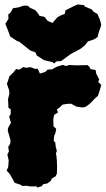

<svg xmlns="http://www.w3.org/2000/svg" viewBox="-20 -814 475 861"><path d="M115 22 100 19 80 20 71 14 46 6 35 -14 25 -32 10 -49 17 -66 19 -95 13 -121 20 -135 17 -155 26 -170 27 -186 15 -227 16 -240 29 -263 21 -292 28 -302V-324L18 -330L16 -369L22 -394L21 -409L11 -438L17 -455L22 -472L39 -488L52 -504L67 -502L84 -513L98 -510L117 -513L137 -505L149 -506L159 -484L182 -491L194 -502L213 -503L235 -515L262 -523L276 -518L292 -523L299 -522L326 -521L373 -522L381 -514L386 -504L409 -500L411 -485L425 -457L420 -447L434 -433L428 -411L419 -384L405 -372L395 -361L382 -348L364 -335L349 -332L323 -336L309 -343L299 -349L279 -348L261 -345L245 -330L235 -324L240 -310L223 -299L219 -280L220 -247L232 -237L229 -219L223 -205L221 -182L228 -175L230 -155L235 -137L231 -127L233 -114L235 -93L236 -61L235 -35L229 -23L213 -14L207 -2L191 9L174 12L167 21L147 27L145 22ZM222 -529 217 -535 178 -544 145 -565 139 -579 115 -588 104 -597 65 -628 58 -629 26 -650 18 -672 4 -707 18 -730 17 -749 27 -757 38 -777 63 -781 87 -789 105 -788 115 -779 139 -768 152 -752 156 -744 180 -738 193 -721 215 -711 238 -737 257 -747 270 -751 274 -768 314 -788 329 -794 357 -791 360 -785 391 -772 399 -762 417 -751 429 -723 434 -703 432 -695 422 -667 418 -648 403 -638 374 -628 361 -611 341 -595 307 -577 295 -570 254 -540 234 -539Z"/></svg>

Font: Winky Rough Black
Style: Regular
Weight: 900
Designer: Simon Atzbach
Foundry: typofactur
Version: Version 1.206; ttfautohint (v1.8.4.7-5d5b)